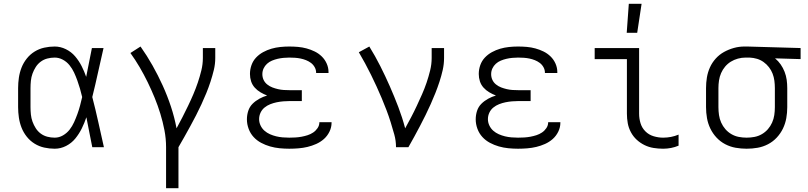

<svg xmlns="http://www.w3.org/2000/svg" viewBox="-20 -772 4240 1007"><path d="M267 8Q239 8 212 2Q185 -4 161.5 -18.5Q138 -33 120.5 -55Q103 -77 93 -102.5Q83 -128 79 -155.5Q75 -183 75 -210V-310Q75 -337 79 -364.5Q83 -392 93 -417.5Q103 -443 120.5 -465Q138 -487 161.5 -501.5Q185 -516 212 -522Q239 -528 267 -528Q297 -528 325.5 -514Q354 -500 374 -476.5Q394 -453 408 -425.5Q422 -398 432 -369Q440 -407 447 -444.5Q454 -482 462 -520H523Q508 -456 494 -391.5Q480 -327 464 -263Q481 -198 495.5 -132Q510 -66 525 0H464Q456 -39 448.5 -78Q441 -117 433 -157Q423 -127 409 -98.5Q395 -70 375 -45.5Q355 -21 326.5 -6.5Q298 8 267 8ZM267 -50Q290 -50 310.5 -62Q331 -74 345 -92Q359 -110 368.5 -131Q378 -152 386 -174Q394 -196 400 -218.5Q406 -241 411 -263Q406 -285 399.5 -307Q393 -329 385.5 -350Q378 -371 368.5 -391.5Q359 -412 344.5 -430Q330 -448 309.5 -459Q289 -470 267 -470Q247 -470 228 -465Q209 -460 193.5 -448.5Q178 -437 167.5 -420.5Q157 -404 150.5 -386Q144 -368 142 -348.5Q140 -329 140 -310V-210Q140 -191 142 -171.5Q144 -152 150.5 -134Q157 -116 167.5 -99.5Q178 -83 193.5 -71.5Q209 -60 228 -55Q247 -50 267 -50Z M851 215V0Q851 -45 842.5 -89Q834 -133 821 -175.5Q808 -218 791 -259.5Q774 -301 754.5 -341Q735 -381 712.5 -419.5Q690 -458 664 -494L717 -528Q751 -480 780 -428.5Q809 -377 833.5 -323Q858 -269 876.5 -213Q895 -157 906 -99Q922 -128 937 -157.5Q952 -187 966.5 -217Q981 -247 994 -277.5Q1007 -308 1017.5 -339Q1028 -370 1036 -402.5Q1044 -435 1044 -468V-520H1109V-468Q1109 -436 1101.5 -405Q1094 -374 1084 -343.5Q1074 -313 1062 -283.5Q1050 -254 1036.5 -225Q1023 -196 1008.5 -167.5Q994 -139 978.5 -111Q963 -83 947.5 -55Q932 -27 916 0V215Z M1497 8Q1472 8 1446.5 5.5Q1421 3 1396.5 -4Q1372 -11 1349.5 -23Q1327 -35 1310 -53.5Q1293 -72 1284 -96.5Q1275 -121 1275 -146Q1275 -169 1282 -190.5Q1289 -212 1304.5 -227.5Q1320 -243 1340 -254Q1360 -265 1381 -271Q1363 -278 1346 -288Q1329 -298 1316 -312.5Q1303 -327 1297 -345.5Q1291 -364 1291 -384Q1291 -408 1299 -430.5Q1307 -453 1323 -470Q1339 -487 1360 -498.5Q1381 -510 1403.5 -516.5Q1426 -523 1449.5 -525.5Q1473 -528 1497 -528Q1520 -528 1543 -526Q1566 -524 1588 -518Q1610 -512 1630.5 -502Q1651 -492 1667.5 -476Q1684 -460 1693.5 -438.5Q1703 -417 1703 -394V-389H1638V-391Q1638 -406 1630.5 -419.5Q1623 -433 1611 -442Q1599 -451 1585 -456.5Q1571 -462 1556.5 -465Q1542 -468 1527 -469Q1512 -470 1497 -470Q1482 -470 1466.5 -468.5Q1451 -467 1436 -463.5Q1421 -460 1406.5 -454Q1392 -448 1380.5 -437.5Q1369 -427 1362.5 -413Q1356 -399 1356 -383Q1356 -367 1362.5 -353Q1369 -339 1381.5 -329Q1394 -319 1408.5 -313.5Q1423 -308 1438 -304.5Q1453 -301 1468.5 -300Q1484 -299 1500 -299H1563V-242H1500Q1483 -242 1465.5 -240.5Q1448 -239 1431 -235.5Q1414 -232 1397.5 -225.5Q1381 -219 1367.5 -208Q1354 -197 1346.5 -181Q1339 -165 1339 -147Q1339 -130 1346.5 -114Q1354 -98 1367 -86.5Q1380 -75 1396 -68Q1412 -61 1428.5 -57Q1445 -53 1462.5 -51.5Q1480 -50 1497 -50Q1513 -50 1529.5 -51Q1546 -52 1562 -55Q1578 -58 1593.5 -63Q1609 -68 1622.5 -77Q1636 -86 1645.5 -100Q1655 -114 1655 -130V-131H1719V-128Q1719 -104 1708 -81.5Q1697 -59 1679 -43Q1661 -27 1638.5 -17Q1616 -7 1593 -1.5Q1570 4 1545.5 6Q1521 8 1497 8Z M2057 0Q2057 -34 2048 -66.5Q2039 -99 2029 -131Q2019 -163 2007 -194.5Q1995 -226 1982 -257Q1969 -288 1955 -318.5Q1941 -349 1926 -379.5Q1911 -410 1895 -439.5Q1879 -469 1862 -498L1917 -528Q1948 -478 1974.5 -425.5Q2001 -373 2024.5 -319.5Q2048 -266 2069 -211Q2090 -156 2105 -99Q2121 -128 2136.5 -157.5Q2152 -187 2166 -217Q2180 -247 2193.5 -277.5Q2207 -308 2217.5 -339Q2228 -370 2236 -402.5Q2244 -435 2244 -468V-520H2309V-468Q2309 -436 2302 -405Q2295 -374 2285 -343.5Q2275 -313 2263.5 -284Q2252 -255 2239 -226Q2226 -197 2212 -168.5Q2198 -140 2183 -111.5Q2168 -83 2153 -55.5Q2138 -28 2122 0Z M2697 8Q2672 8 2646.5 5.5Q2621 3 2596.5 -4Q2572 -11 2549.5 -23Q2527 -35 2510 -53.5Q2493 -72 2484 -96.5Q2475 -121 2475 -146Q2475 -169 2482 -190.5Q2489 -212 2504.5 -227.5Q2520 -243 2540 -254Q2560 -265 2581 -271Q2563 -278 2546 -288Q2529 -298 2516 -312.5Q2503 -327 2497 -345.5Q2491 -364 2491 -384Q2491 -408 2499 -430.5Q2507 -453 2523 -470Q2539 -487 2560 -498.5Q2581 -510 2603.5 -516.5Q2626 -523 2649.5 -525.5Q2673 -528 2697 -528Q2720 -528 2743 -526Q2766 -524 2788 -518Q2810 -512 2830.5 -502Q2851 -492 2867.5 -476Q2884 -460 2893.5 -438.5Q2903 -417 2903 -394V-389H2838V-391Q2838 -406 2830.5 -419.5Q2823 -433 2811 -442Q2799 -451 2785 -456.5Q2771 -462 2756.5 -465Q2742 -468 2727 -469Q2712 -470 2697 -470Q2682 -470 2666.5 -468.5Q2651 -467 2636 -463.5Q2621 -460 2606.5 -454Q2592 -448 2580.5 -437.5Q2569 -427 2562.5 -413Q2556 -399 2556 -383Q2556 -367 2562.5 -353Q2569 -339 2581.5 -329Q2594 -319 2608.5 -313.5Q2623 -308 2638 -304.5Q2653 -301 2668.5 -300Q2684 -299 2700 -299H2763V-242H2700Q2683 -242 2665.5 -240.5Q2648 -239 2631 -235.5Q2614 -232 2597.5 -225.5Q2581 -219 2567.5 -208Q2554 -197 2546.5 -181Q2539 -165 2539 -147Q2539 -130 2546.5 -114Q2554 -98 2567 -86.5Q2580 -75 2596 -68Q2612 -61 2628.5 -57Q2645 -53 2662.5 -51.5Q2680 -50 2697 -50Q2713 -50 2729.5 -51Q2746 -52 2762 -55Q2778 -58 2793.5 -63Q2809 -68 2822.5 -77Q2836 -86 2845.5 -100Q2855 -114 2855 -130V-131H2919V-128Q2919 -104 2908 -81.5Q2897 -59 2879 -43Q2861 -27 2838.5 -17Q2816 -7 2793 -1.5Q2770 4 2745.5 6Q2721 8 2697 8Z M3458 8Q3433 8 3408 4Q3383 0 3360.5 -11Q3338 -22 3319.5 -39Q3301 -56 3289 -78.5Q3277 -101 3272.5 -125.5Q3268 -150 3268 -176V-462H3099V-520H3332V-176Q3332 -150 3339.5 -125.5Q3347 -101 3365 -83Q3383 -65 3408 -57.5Q3433 -50 3458 -50Q3479 -50 3499.5 -54Q3520 -58 3539 -66V-8Q3520 0 3499.5 4Q3479 8 3458 8ZM3267 -600 3278 -752H3345L3322 -600Z M3896 8Q3867 8 3838.5 3Q3810 -2 3784 -15.5Q3758 -29 3738 -50.5Q3718 -72 3705.5 -98Q3693 -124 3688 -152.5Q3683 -181 3683 -210V-310Q3683 -338 3687.5 -365.5Q3692 -393 3703.5 -418.5Q3715 -444 3734 -465Q3753 -486 3777.5 -499.5Q3802 -513 3829 -520.5Q3856 -528 3884 -528H3900L4179 -520V-462L4045 -466Q4062 -452 4074.5 -434Q4087 -416 4095 -395.5Q4103 -375 4106 -353.5Q4109 -332 4109 -310V-210Q4109 -181 4104 -152.5Q4099 -124 4086.5 -98Q4074 -72 4054 -50.5Q4034 -29 4008 -15.5Q3982 -2 3953.5 3Q3925 8 3896 8ZM3896 -50Q3917 -50 3937.5 -54Q3958 -58 3976 -68.5Q3994 -79 4007.5 -94.5Q4021 -110 4029.5 -129Q4038 -148 4041 -168.5Q4044 -189 4044 -210V-310Q4044 -329 4041.5 -348.5Q4039 -368 4032 -386Q4025 -404 4013 -419.5Q4001 -435 3985 -446.5Q3969 -458 3950.5 -463.5Q3932 -469 3912 -470H3890Q3870 -470 3850 -464.5Q3830 -459 3813 -448.5Q3796 -438 3783 -422.5Q3770 -407 3762 -388.5Q3754 -370 3751 -350Q3748 -330 3748 -310V-210Q3748 -189 3751 -168.5Q3754 -148 3762.5 -129Q3771 -110 3784.5 -94.5Q3798 -79 3816 -68.5Q3834 -58 3854.5 -54Q3875 -50 3896 -50Z"/></svg>

Font: Iosevka Light Extended
Style: Regular
Weight: 300
Width: 7
Monospace: yes
Designer: Belleve Invis
Foundry: Belleve Invis
Version: Version 32.5.0; ttfautohint (v1.8.4)